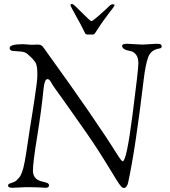

<svg xmlns="http://www.w3.org/2000/svg" viewBox="-20 -930 844 956"><path d="M338 -910H340Q346 -910 387.5 -867.5Q429 -825 435 -825Q441 -825 469 -849.5Q497 -874 507.5 -884Q518 -894 522 -898Q533 -909 541.5 -909Q550 -909 550 -904.5Q550 -900 541 -888.5Q532 -877 518.5 -859Q505 -841 496 -828.5Q487 -816 479.5 -805Q472 -794 468 -787.5Q464 -781 460 -775L454 -766Q449 -758 442 -758H416Q406 -758 402 -768Q387 -800 359 -849.5Q331 -899 331 -904.5Q331 -910 338 -910ZM107 2 42 5Q20 5 20 -6Q20 -15 34 -18Q54 -24 62 -31.5Q70 -39 76.5 -47Q83 -55 88 -68.5Q93 -82 96 -92.5Q99 -103 103.5 -127.5Q108 -152 110.5 -169Q113 -186 119 -225Q125 -264 128 -285Q131 -306 139.5 -356.5Q148 -407 152 -437Q166 -527 166 -555.5Q166 -584 164 -595Q162 -606 160 -612Q158 -618 151 -626.5Q144 -635 142 -637.5Q140 -640 129.5 -649.5Q119 -659 117 -661Q105 -672 82 -673.5Q59 -675 43.5 -676.5Q28 -678 28 -691Q28 -710 95 -710L137 -707L167 -708Q184 -708 190.5 -700.5Q197 -693 199 -690Q201 -687 206.5 -679.5Q212 -672 216 -666Q453 -338 565 -159Q585 -127 591 -127Q610 -127 639.5 -355.5Q669 -584 669 -614Q669 -644 656.5 -659Q644 -674 628 -676Q588 -683 588 -702Q588 -712 613 -712L689 -708L759 -712Q775 -712 780 -709Q785 -706 785 -700.5Q785 -695 783.5 -693Q782 -691 778 -689.5Q774 -688 771 -688Q730 -681 717 -643Q704 -605 696 -538Q654 -185 618 -21Q617 -13 611 -3.5Q605 6 597.5 6Q590 6 582 -3Q574 -12 559 -36Q544 -60 526 -90Q462 -195 412.5 -265.5Q363 -336 333.5 -378Q304 -420 288.5 -441.5Q273 -463 260 -481Q239 -510 232.5 -523Q226 -536 216 -536Q202 -536 197 -489Q186 -378 165 -249.5Q144 -121 144 -80.5Q144 -40 183 -28Q187 -27 194.5 -25Q202 -23 206 -22Q210 -21 215 -19Q224 -15 224 -7Q224 5 207 5Q202 5 181 3.5Q160 2 107 2Z"/></svg>

Font: Sorts Mill Goudy
Style: Italic
Weight: 400
Italic angle: -7.40001°
Version: Version 003.101